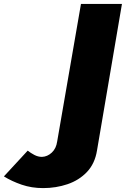

<svg xmlns="http://www.w3.org/2000/svg" viewBox="-254 -720 645 984"><path d="M-112 52Q-97 64 -78 74Q-59 84 -39 84Q-11 83 11.5 62Q34 41 39 5L161 -700H371L243 52Q232 119 191.5 161.5Q151 204 92 224Q33 244 -33 244Q-92 244 -143 226.5Q-194 209 -234 184Z"/></svg>

Font: Jost* Heavy
Style: Italic
Weight: 800
Italic angle: -10°
Version: Version 3.7